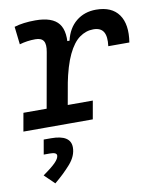

<svg xmlns="http://www.w3.org/2000/svg" viewBox="-96 -596 770 942"><g transform="rotate(-10 289.5 -124.5)"><path d="M108.4 0 173.3 -364.7Q180.2 -402.3 169.4 -419.2Q158.7 -436 128.9 -436Q87.9 -436 49.8 -424.8L39.6 -513.7Q61.5 -520.5 87.9 -523.9Q114.3 -527.3 144.5 -527.3Q229.5 -527.3 261.2 -486.3Q293 -445.3 276.9 -355L213.4 0ZM-7.3 0 8.8 -90.8H354.5L338.4 0ZM247.1 -190.4 271.5 -399.9H293Q307.1 -460.9 348.1 -494.1Q389.2 -527.3 446.8 -527.3Q524.9 -527.3 559.8 -478.3Q594.7 -429.2 580.6 -340.3H475.6Q481.9 -388.2 467.8 -411.4Q453.6 -434.6 417.5 -434.6Q380.4 -434.6 348.4 -411.6Q316.4 -388.7 290.8 -335.2Q265.1 -281.7 247.1 -190.4ZM103 277.3 53.2 229Q95.7 199.2 115.7 179Q135.7 158.7 135.7 144Q135.7 128.4 103 128.4H71.3L84 55.7H120.6Q218.3 55.7 218.3 118.2Q218.3 160.6 183.6 200.2Q148.9 239.7 103 277.3Z"/></g></svg>

Font: Cascadia Code
Style: Italic
Weight: 400
Italic angle: -10°
Designer: Aaron Bell
Foundry: Saja Typeworks
Version: Version 2407.024